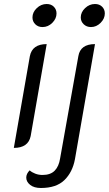

<svg xmlns="http://www.w3.org/2000/svg" viewBox="-20 -729 546 958"><path d="M142 -642Q142 -668 163.5 -688.5Q185 -709 213 -709Q235 -709 248.5 -695.5Q262 -682 262 -662Q262 -636 241 -615Q220 -594 192 -594Q170 -594 156 -608Q142 -622 142 -642ZM383 -642Q383 -668 404.5 -688.5Q426 -709 454 -709Q476 -709 489.5 -695.5Q503 -682 503 -662Q503 -636 482 -615Q461 -594 434 -594Q412 -594 397.5 -608Q383 -622 383 -642ZM129 -449Q141 -509 213 -509L133 -50Q121 9 49 9ZM111 157Q111 138 128 121Q139 131 156 137.5Q173 144 192 144Q232 144 253 122.5Q274 101 280 61L371 -449Q381 -509 454 -509L354 65Q342 130 301.5 169.5Q261 209 184 209Q150 209 130.5 193.5Q111 178 111 157Z"/></svg>

Font: K2D Light
Style: Italic
Weight: 300
Italic angle: -10°
Designer: Katatrad Aksorn Co.,Ltd.
Foundry: Cadson Demak Co.,Ltd.
Version: Version 1.000; ttfautohint (v1.6)